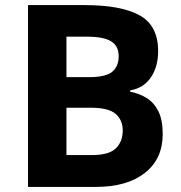

<svg xmlns="http://www.w3.org/2000/svg" viewBox="-20 -734 712 754"><path d="M312 -714Q455 -714 528 -674Q601 -634 601 -533Q601 -472 572.5 -430Q544 -388 491 -379V-374Q527 -367 556 -349Q585 -331 602 -297Q619 -263 619 -207Q619 -110 549 -55Q479 0 357 0H90V-714ZM329 -431Q395 -431 420.5 -452Q446 -473 446 -513Q446 -554 416 -572Q386 -590 321 -590H241V-431ZM241 -311V-125H340Q408 -125 435 -151.5Q462 -178 462 -222Q462 -262 434.5 -286.5Q407 -311 335 -311Z"/></svg>

Font: Noto Sans Bamum
Style: Regular
Weight: 400
Designer: Monotype Design Team
Foundry: Monotype Imaging Inc.
Version: Version 2.001